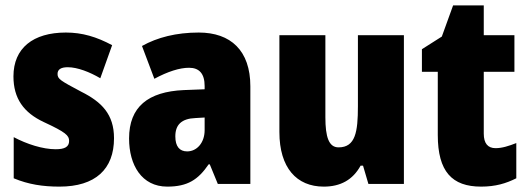

<svg xmlns="http://www.w3.org/2000/svg" viewBox="-20 -684 1962 714"><path d="M404 -170C404 -259 358 -305 282 -343C205 -384 194 -390 194 -409C194 -426 207 -434 232 -434C268 -434 314 -416 353 -393L397 -516C339 -547 286 -563 225 -563C103 -563 30 -505 30 -400C30 -318 68 -265 143 -230C225 -192 237 -180 237 -160C237 -138 221 -129 187 -129C139 -129 80 -148 31 -174V-21C86 2 140 10 201 10C335 10 404 -55 404 -170Z M719 -563C636 -563 565 -545 508 -513L554 -391C604 -418 648 -432 683 -432C721 -432 741 -410 741 -364V-352L663 -349C531 -343 460 -287 460 -169C460 -70 507 10 602 10C678 10 717 -16 756 -73H760L790 0H911V-363C911 -496 838 -563 719 -563ZM707 -245 741 -247V-200C741 -153 712 -121 676 -121C648 -121 632 -139 632 -177C632 -220 655 -243 707 -245Z M1482 -553H1311V-289C1311 -194 1302 -136 1239 -136C1203 -136 1190 -174 1190 -248V-553H1019V-193C1019 -60 1083 10 1184 10C1246 10 1292 -15 1321 -68H1330L1350 0H1482Z M1823 -133C1794 -133 1779 -151 1779 -187V-417H1893V-553H1779V-664H1665L1623 -548L1549 -501V-417H1608V-182C1608 -46 1661 10 1769 10C1823 10 1862 -2 1900 -21V-152C1872 -141 1847 -133 1823 -133Z"/></svg>

Font: Noto Sans Devanagari Condensed Black
Style: Regular
Weight: 900
Width: 3
Designer: Jelle Bosma - Monotype Design Team
Foundry: Monotype Imaging Inc.
Version: Version 2.004